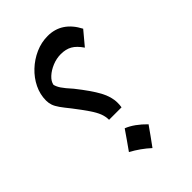

<svg xmlns="http://www.w3.org/2000/svg" viewBox="-229 -878 984 984"><g transform="rotate(-45 263.0 -386.0)"><path d="M460.4 -676.3 397.9 -601.6Q374 -636.7 348.6 -651.1Q323.2 -665.5 287.1 -665.5Q255.9 -665.5 225.6 -653.1Q195.3 -640.6 174.3 -621.3Q153.3 -602.1 149.4 -580.6Q153.3 -564 165.5 -545.7Q177.7 -527.3 209 -492.7Q265.6 -421.4 291.3 -374Q316.9 -326.7 316.9 -283.7Q316.9 -275.9 316.4 -268.1Q315.9 -260.3 314.5 -252.4H224.1Q224.1 -276.4 215.1 -299.6Q206.1 -322.8 185.5 -353Q165 -383.3 130.4 -428.2Q105 -459.5 90.8 -479.5Q76.7 -499.5 71 -515.9Q65.4 -532.2 65.4 -550.8Q65.4 -594.7 85.2 -635.5Q105 -676.3 139.2 -708.5Q173.3 -740.7 216.3 -759.8Q259.3 -778.8 305.2 -778.8Q407.2 -778.8 460.4 -676.3ZM250 -165Q275.8 -154.8 301.1 -136.5Q326.3 -118.3 351 -93Q333.8 -68.3 315.8 -43.3Q297.8 -18.4 279 7.4Q233.9 -33.9 179.1 -63.5Q197.4 -89.3 214.9 -114.2Q232.3 -139.2 250 -165Z"/></g></svg>

Font: Pinar SemiBold
Style: Regular
Weight: 600
Designer: Amin Abedi
Version: Version 3.000